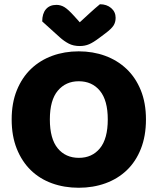

<svg xmlns="http://www.w3.org/2000/svg" viewBox="-20 -867 743 905"><path d="M668 -304Q668 -226 644 -165.5Q620 -105 577.5 -64.5Q535 -24 477 -3Q419 18 351 18Q283 18 225 -3Q167 -24 125 -65Q83 -106 59 -166Q35 -226 35 -304Q35 -382 59.5 -442Q84 -502 126.5 -542.5Q169 -583 226.5 -604Q284 -625 351 -625Q418 -625 475.5 -604Q533 -583 576 -542.5Q619 -502 643.5 -442Q668 -382 668 -304ZM488 -304Q488 -394 451 -439Q414 -484 351 -484Q290 -484 252.5 -439.5Q215 -395 215 -304Q215 -213 252 -168Q289 -123 352 -123Q414 -123 451 -168Q488 -213 488 -304ZM356 -762Q381 -785 405 -807Q429 -829 451 -847Q483 -847 504 -829Q525 -811 525 -783Q525 -762 515 -746.5Q505 -731 477 -710L449 -689Q420 -667 400 -658.5Q380 -650 356 -650Q326 -650 304 -661.5Q282 -673 262 -691L179 -766Q179 -803 196.5 -823.5Q214 -844 246 -844Q266 -844 283.5 -833.5Q301 -823 329 -792Z"/></svg>

Font: Baloo Da 2 ExtraBold
Style: Regular
Weight: 800
Designer: Noopur Datye, Sulekha Rajkumar and Ek Type
Foundry: Ek Type
Version: Version 1.640;hotconv 1.0.111;makeotfexe 2.5.65597; ttfautoh